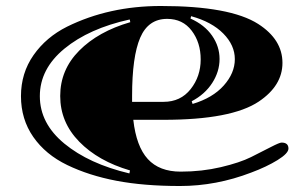

<svg xmlns="http://www.w3.org/2000/svg" viewBox="-20 -599 1023 641"><path d="M526 -199H425Q435 -110 473.5 -68Q512 -26 583 -26Q654 -26 717.5 -41Q781 -56 818 -74.5Q855 -93 884 -108Q913 -123 920 -123Q943 -123 943 -103Q943 -87 906.5 -64.5Q870 -42 819 -23Q702 22 581 22Q460 22 368.5 4.5Q277 -13 204.5 -48Q132 -83 91 -142Q50 -201 50 -278Q50 -355 92 -415Q134 -475 204 -510Q344 -579 517 -579Q748 -579 842 -519Q923 -467 923 -389Q923 -313 844 -260Q753 -199 526 -199ZM538 -536Q475 -536 448 -473Q421 -410 421 -279V-259H526Q583 -259 616.5 -301.5Q650 -344 650 -400.5Q650 -457 620 -496.5Q590 -536 538 -536ZM415 -525 413 -534Q277 -504 195 -436.5Q113 -369 113 -278Q113 -187 195 -119.5Q277 -52 412 -20L414 -30Q308 -61 244.5 -126Q181 -191 181 -278.5Q181 -366 244.5 -430Q308 -494 415 -525ZM620 -261 623 -252Q690 -272 727 -313.5Q764 -355 764 -401.5Q764 -448 725.5 -487Q687 -526 618 -545L616 -537Q663 -516 688 -480Q713 -444 713 -402Q713 -360 688.5 -322Q664 -284 620 -261Z"/></svg>

Font: Diplomata
Style: Regular
Weight: 400
Width: 7
Designer: Eduardo Rodriguez Tunni
Foundry: Eduardo Rodriguez Tunni
Version: Version 1.001